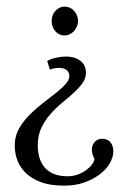

<svg xmlns="http://www.w3.org/2000/svg" viewBox="-20 -407 389 588"><path d="M269.5 79.6Q265.6 72.8 263.4 65.7Q261.2 58.6 261.2 50.3Q261.2 45.4 263.2 39.6Q265.1 33.7 269 28.8Q272.9 23.9 279.5 20.8Q286.1 17.6 295.4 18.1Q311.5 19 319.3 30Q327.1 41 327.1 57.1Q327.1 73.7 316.7 92.3Q306.2 110.8 286.6 126Q267.1 141.1 239.3 151.4Q211.4 161.6 175.8 161.6Q132.8 161.6 103 149.9Q73.2 138.2 55.7 119.6Q38.1 101.1 31 77.6Q23.9 54.2 25.4 30.8Q26.9 5.9 39.8 -15.9Q52.7 -37.6 71.3 -56.2Q89.8 -74.7 111.1 -91.1Q132.3 -107.4 150.4 -121.6Q168.5 -135.7 180.4 -148.9Q192.4 -162.1 192.4 -174.3Q192.4 -178.7 190.7 -183.3Q189 -188 185.3 -191.4Q181.6 -194.8 175.5 -197Q169.4 -199.2 160.6 -199.2Q155.8 -199.2 147.9 -198Q140.1 -196.8 132.8 -193.8L124.5 -220.2Q135.7 -227.1 152.6 -230.5Q169.4 -233.9 183.1 -233.9Q194.3 -233.9 205.1 -231Q215.8 -228 224.1 -222.4Q232.4 -216.8 237.8 -207.3Q243.2 -197.8 243.2 -183.6Q243.2 -167 232.4 -152.1Q221.7 -137.2 205.8 -122.8Q189.9 -108.4 170.9 -92.8Q151.9 -77.1 135.5 -58.8Q119.1 -40.5 107.9 -18.1Q96.7 4.4 95.7 33.2Q95.2 53.2 99.6 71.3Q104 89.4 114.5 103Q125 116.7 142.8 124.8Q160.6 132.8 187 132.8Q203.1 132.8 217.5 127.7Q231.9 122.6 242.9 114.7Q253.9 106.9 261 97.7Q268.1 88.4 269.5 79.6ZM138.2 -342.3Q138.2 -351.6 141.1 -359.6Q144 -367.7 149.4 -373.5Q154.8 -379.4 162.1 -383.1Q169.4 -386.7 178.2 -386.7Q185.5 -386.7 192.9 -383.8Q200.2 -380.9 205.8 -375Q211.4 -369.1 215.1 -361.1Q218.8 -353 218.8 -342.3Q218.8 -333 215.1 -325Q211.4 -316.9 205.8 -311Q200.2 -305.2 192.9 -301.8Q185.5 -298.3 178.2 -298.3Q169.4 -298.3 162.1 -301.8Q154.8 -305.2 149.7 -311Q144.5 -316.9 141.4 -325Q138.2 -333 138.2 -342.3Z"/></svg>

Font: Parastoo Print
Style: Print
Weight: 400
Foundry: Saber Rastikerdar (saber.rastikerdar@gmail.com)
Version: Version 1.0.0-alpha5